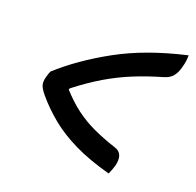

<svg xmlns="http://www.w3.org/2000/svg" viewBox="-106 -697 811 795"><g transform="rotate(20 300.0 -299.5)"><path d="M80 -327Q169 -408 294.5 -477Q420 -546 595 -586Q595 -575 593.5 -562Q592 -549 588 -535Q581 -506 567.5 -489.5Q554 -473 529 -466Q460 -446 403 -422.5Q346 -399 292 -367Q238 -335 179 -289L177 -283Q215 -241 253 -212.5Q291 -184 336 -163Q381 -142 439 -123Q480 -110 466 -53Q460 -33 451 -13Q358 -38 291.5 -70.5Q225 -103 177.5 -142Q130 -181 92 -226Q73 -249 69 -263Q65 -277 70 -297Q72 -305 74.5 -312.5Q77 -320 80 -327Z"/></g></svg>

Font: Recursive Sn Csl St Med
Style: Italic
Weight: 500
Italic angle: -15°
Version: Version 1.079;hotconv 1.0.112;makeotfexe 2.5.65598; ttfautoh